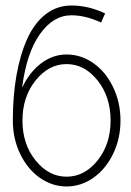

<svg xmlns="http://www.w3.org/2000/svg" viewBox="-20 -672 477 701"><path d="M383.8 -231.9Q383.8 -318.8 336.2 -378.4Q288.6 -438 223.1 -438Q157.7 -438 109.9 -378.2Q62 -318.4 62 -231.9Q62 -145.5 109.9 -86.2Q157.7 -26.9 223.1 -26.9Q288.6 -26.9 336.2 -86.2Q383.8 -145.5 383.8 -231.9ZM349.1 -589.8Q291.5 -616.2 241.2 -616.2Q174.3 -616.2 125.7 -547.4Q77.1 -478.5 61 -354H62Q87.4 -408.2 130.1 -440.7Q172.9 -473.1 223.1 -473.1Q275.4 -473.1 320.6 -441.7Q365.7 -410.2 392.8 -354.2Q419.9 -298.3 419.9 -231.9Q419.9 -165.5 392.8 -109.9Q365.7 -54.2 320.6 -22.7Q275.4 8.8 223.1 8.8Q170.9 8.8 125.7 -22.7Q80.6 -54.2 53.7 -109.9Q26.9 -165.5 26.9 -231.9Q26.9 -322.3 40.3 -397.7Q53.7 -473.1 79.6 -530.5Q105.5 -587.9 146.7 -619.9Q188 -651.9 241.2 -651.9Q302.7 -651.9 363.8 -623Z"/></svg>

Font: RawengulkSans
Style: Regular
Weight: 500
Designer: gluk (gluksza@wp.pl)
Foundry: gluk (gluksza@wp.pl)
Version: Version 0.94